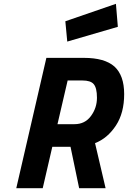

<svg xmlns="http://www.w3.org/2000/svg" viewBox="-20 -982 668 1002"><path d="M628 -491C628 -556 611 -604 577 -635C543 -665 490 -680 418 -680C418 -680 222 -680 222 -680C222 -680 65 0 65 0C65 0 203 0 203 0C203 0 253 -216 253 -216C253 -216 348 -216 348 -216C348 -216 393 0 393 0C393 0 531 0 531 0C531 0 476 -235 476 -235C476 -235 476 -235 476 -235C520 -252 556 -283 585 -327C614 -371 628 -426 628 -491ZM486 -472C486 -437 476 -406 455 -377C434 -348 405 -334 369 -334C369 -334 280 -334 280 -334C280 -334 333 -562 333 -562C333 -562 410 -562 410 -562C410 -562 410 -562 410 -562C438 -562 458 -556 469 -543C480 -530 486 -507 486 -472ZM595 -842C595 -842 585 -962 585 -962C585 -962 321 -871 321 -871C321 -871 331 -765 331 -765C331 -765 595 -842 595 -842Z"/></svg>

Font: My Font
Style: Bold Italic
Weight: 500
Version: Version 0.001